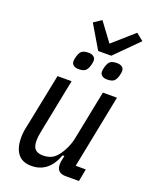

<svg xmlns="http://www.w3.org/2000/svg" viewBox="-167 -991 852 1090"><g transform="rotate(20 259.5 -446.0)"><path d="M212 -518 148 -197Q140 -160 140 -132Q140 -96 156 -81Q172 -66 202 -66Q229 -66 250 -75Q271 -84 288 -105Q308 -130 322.5 -162Q337 -194 342 -223L401 -518H486L398 -75H459L445 0H364Q310 0 310 -52Q310 -60 311 -67Q312 -74 314 -82L319 -105H308Q265 12 161 12Q106 12 79 -22.5Q52 -57 52 -121Q52 -138 54.5 -156.5Q57 -175 62 -196L127 -518ZM295 -731 211 -873 258 -904 341 -792 468 -904 512 -869 374 -731ZM225 -596Q205 -596 194 -605Q183 -614 183 -628Q183 -635 184 -641Q185 -647 188 -658Q195 -683 207.5 -693Q220 -703 248 -703Q268 -703 279 -694Q290 -685 290 -671Q290 -664 289 -658Q288 -652 285 -641Q278 -616 265.5 -606Q253 -596 225 -596ZM397 -596Q377 -596 366 -605Q355 -614 355 -628Q355 -635 356 -641Q357 -647 360 -658Q367 -683 379.5 -693Q392 -703 420 -703Q440 -703 451 -694Q462 -685 462 -671Q462 -664 461 -658Q460 -652 457 -641Q450 -616 437.5 -606Q425 -596 397 -596Z"/></g></svg>

Font: IBM Plex Sans Cond Text
Style: Italic
Weight: 450
Width: 3
Italic angle: -11°
Designer: Mike Abbink, Paul van der Laan, Pieter van Rosmalen
Foundry: Bold Monday
Version: Version 1.3